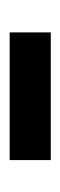

<svg xmlns="http://www.w3.org/2000/svg" viewBox="116 -459 125 397"><g transform="rotate(90 178.5 -260.5)"><path d="M47 -303V-218H311V-303Z"/></g></svg>

Font: コーポレート・ロゴ ver3 Medium
Style: Regular
Weight: 500
Designer: [KANA_main] LOGOTYPE.JP [Source Han Sans] Ryoko NISHIZUKA 西塚涼子 (kana, bopomofo & ideographs); Paul D. Hunt (Latin, Greek
Version: Version 12.001;FEAKit 1.0